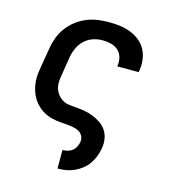

<svg xmlns="http://www.w3.org/2000/svg" viewBox="-110 -617 821 922"><g transform="rotate(15 300.0 -156.5)"><path d="M261 215V123H262Q274 123 287 119.5Q300 116 310 108Q320 100 326 88Q332 76 334 64Q337 48 330 34.5Q323 21 311 14Q299 7 284 4Q269 1 253.5 -0.5Q238 -2 222.5 -3Q207 -4 192 -6.5Q177 -9 163 -13.5Q149 -18 136 -25Q123 -32 112 -41Q101 -50 91.5 -61Q82 -72 75 -84.5Q68 -97 63 -111Q58 -125 55 -140Q52 -155 51.5 -170Q51 -185 52.5 -200.5Q54 -216 57 -232L74 -332Q78 -359 88 -386Q98 -413 115.5 -437Q133 -461 157 -479.5Q181 -498 208 -509Q235 -520 263 -524Q291 -528 318 -528Q346 -528 373.5 -524.5Q401 -521 425.5 -511.5Q450 -502 470.5 -486Q491 -470 503.5 -447.5Q516 -425 520 -397.5Q524 -370 519 -343L518 -333H411L412 -338Q415 -360 409 -380Q403 -400 388 -413Q373 -426 352.5 -431Q332 -436 311 -436Q287 -436 263.5 -428Q240 -420 222 -403Q204 -386 193.5 -363Q183 -340 179 -317L163 -217Q160 -200 160 -183.5Q160 -167 165 -152.5Q170 -138 180 -126Q190 -114 203 -106Q216 -98 232.5 -95.5Q249 -93 265 -92H266Q290 -90 312 -86.5Q334 -83 355.5 -74.5Q377 -66 395.5 -53.5Q414 -41 426 -23Q438 -5 442 17.5Q446 40 442 64Q439 84 431.5 104.5Q424 125 411.5 143.5Q399 162 381.5 176Q364 190 344 199Q324 208 303.5 211.5Q283 215 262 215Z"/></g></svg>

Font: Iosevka Aile Semibold Oblique
Style: Regular
Weight: 600
Italic angle: -9°
Designer: Belleve Invis
Foundry: Belleve Invis
Version: Version 31.1.0; ttfautohint (v1.8.4)